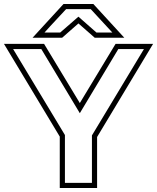

<svg xmlns="http://www.w3.org/2000/svg" viewBox="-57 -934 791 967"><path d="M432 -244V13H244V-246L-37 -713H165L345 -415L525 -713H714ZM668 -687H539L345 -364L151 -687H9Q74 -578 139.5 -470.5Q205 -363 270 -254V-13H406V-252ZM420 -744 338 -816Q318 -799 297 -780Q276 -761 256 -744H107L263 -914H413L569 -744ZM509 -770 400 -888H276Q261 -872 248 -858L222 -830Q209 -816 195.5 -801.5Q182 -787 167 -770H246L338 -850L429 -770Z"/></svg>

Font: CMG Sans Outline
Style: Outline
Weight: 700
Designer: Julieta Ulanovsky
Foundry: Julieta Ulanovsky
Version: Version 7.200